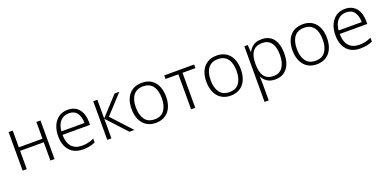

<svg xmlns="http://www.w3.org/2000/svg" viewBox="-8 -1398 5010 2490"><g transform="rotate(-20 2497.0 -153.0)"><path d="M87.9 -532.2V0H145V-252H471.2V0H527.8V-532.2H471.2V-300.8H145V-532.2Z M906.2 -542C856.9 -542 814.9 -529.8 780.3 -505.9C710.9 -457 673.3 -369.6 673.3 -262.2C673.3 -178.2 694.8 -111.8 737.3 -63.5C779.8 -14.6 841.3 9.8 921.4 9.8C989.3 9.8 1037.1 0 1090.3 -23.9V-76.2C1061 -63.5 1034.2 -54.2 1009.3 -48.8C984.4 -43 956.1 -40 923.3 -40C800.3 -40 732.4 -117.7 732.4 -258.8H1112.3V-297.9C1112.3 -439.9 1041.5 -542 906.2 -542ZM905.3 -494.1C955.1 -494.1 992.2 -477.1 1016.6 -442.4C1041 -407.7 1053.2 -362.3 1053.2 -306.2H734.4C738.8 -366.2 756.3 -412.6 786.6 -445.3C816.9 -478 856.4 -494.1 905.3 -494.1Z M1313 -273.9V-532.2H1255.9V0H1313V-270L1562 0H1630.9L1377.9 -273.9L1616.2 -532.2H1550.8Z M2164.6 -267.1C2164.6 -431.2 2081.5 -542 1929.2 -542C1854 -542 1794.9 -517.6 1752.4 -469.2C1710 -420.4 1688.5 -353 1688.5 -267.1C1688.5 -98.6 1777.3 9.8 1925.3 9.8C2079.6 9.8 2164.6 -100.1 2164.6 -267.1ZM1747.6 -267.1C1747.6 -337.9 1762.7 -393.1 1793 -433.1C1823.2 -473.1 1868.2 -493.2 1928.2 -493.2C2054.2 -493.2 2105.5 -398.9 2105.5 -267.1C2105.5 -199.2 2091.3 -144 2062.5 -102.1C2033.7 -60.1 1988.3 -39.1 1926.3 -39.1C1865.2 -39.1 1819.8 -60.1 1791 -101.6C1762.2 -143.1 1747.6 -198.2 1747.6 -267.1Z M2648.4 -532.2H2236.3V-482.9H2413.1V0H2470.2V-482.9H2648.4Z M3196.8 -267.1C3196.8 -431.2 3113.8 -542 2961.4 -542C2886.2 -542 2827.1 -517.6 2784.7 -469.2C2742.2 -420.4 2720.7 -353 2720.7 -267.1C2720.7 -98.6 2809.6 9.8 2957.5 9.8C3111.8 9.8 3196.8 -100.1 3196.8 -267.1ZM2779.8 -267.1C2779.8 -337.9 2794.9 -393.1 2825.2 -433.1C2855.5 -473.1 2900.4 -493.2 2960.4 -493.2C3086.4 -493.2 3137.7 -398.9 3137.7 -267.1C3137.7 -199.2 3123.5 -144 3094.7 -102.1C3065.9 -60.1 3020.5 -39.1 2958.5 -39.1C2897.5 -39.1 2852.1 -60.1 2823.2 -101.6C2794.4 -143.1 2779.8 -198.2 2779.8 -267.1Z M3580.6 -542C3531.2 -542 3491.7 -531.2 3462.4 -509.3C3433.1 -487.3 3411.6 -461.9 3398.4 -433.1H3395.5L3388.2 -532.2H3341.3V235.8H3398.4V17.1C3398.4 -16.1 3397 -58.6 3394.5 -91.8H3398.4C3411.6 -64 3432.6 -40 3461.4 -20C3490.2 0 3527.8 9.8 3574.2 9.8C3643.1 9.8 3697.3 -14.2 3736.8 -62C3776.4 -109.9 3796.4 -178.7 3796.4 -269C3796.4 -448.7 3716.8 -542 3580.6 -542ZM3572.3 -493.2C3681.6 -493.2 3737.3 -412.6 3737.3 -270C3737.3 -198.2 3722.7 -141.6 3693.8 -100.6C3665 -59.6 3623 -39.1 3568.4 -39.1C3452.6 -39.1 3398.4 -113.8 3398.4 -266.1V-275.9C3399.9 -416 3453.6 -493.2 3572.3 -493.2Z M4385.7 -267.1C4385.7 -431.2 4302.7 -542 4150.4 -542C4075.2 -542 4016.1 -517.6 3973.6 -469.2C3931.2 -420.4 3909.7 -353 3909.7 -267.1C3909.7 -98.6 3998.5 9.8 4146.5 9.8C4300.8 9.8 4385.7 -100.1 4385.7 -267.1ZM3968.8 -267.1C3968.8 -337.9 3983.9 -393.1 4014.2 -433.1C4044.4 -473.1 4089.4 -493.2 4149.4 -493.2C4275.4 -493.2 4326.7 -398.9 4326.7 -267.1C4326.7 -199.2 4312.5 -144 4283.7 -102.1C4254.9 -60.1 4209.5 -39.1 4147.5 -39.1C4086.4 -39.1 4041 -60.1 4012.2 -101.6C3983.4 -143.1 3968.8 -198.2 3968.8 -267.1Z M4732.4 -542C4683.1 -542 4641.1 -529.8 4606.4 -505.9C4537.1 -457 4499.5 -369.6 4499.5 -262.2C4499.5 -178.2 4521 -111.8 4563.5 -63.5C4606 -14.6 4667.5 9.8 4747.6 9.8C4815.4 9.8 4863.3 0 4916.5 -23.9V-76.2C4887.2 -63.5 4860.4 -54.2 4835.4 -48.8C4810.5 -43 4782.2 -40 4749.5 -40C4626.5 -40 4558.6 -117.7 4558.6 -258.8H4938.5V-297.9C4938.5 -439.9 4867.7 -542 4732.4 -542ZM4731.4 -494.1C4781.2 -494.1 4818.4 -477.1 4842.8 -442.4C4867.2 -407.7 4879.4 -362.3 4879.4 -306.2H4560.5C4564.9 -366.2 4582.5 -412.6 4612.8 -445.3C4643.1 -478 4682.6 -494.1 4731.4 -494.1Z"/></g></svg>

Font: Noto Reveo Sans
Style: Regular
Weight: 300
Designer: Monotype Design Team
Foundry: Monotype Imaging Inc.
Version: Version 2.007